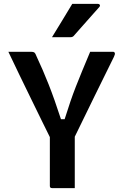

<svg xmlns="http://www.w3.org/2000/svg" viewBox="-20 -966 640 986"><path d="M364 0H247Q236 0 236 -11V-262Q222 -290 197 -341Q172 -392 141 -455.5Q110 -519 79 -583Q48 -647 23 -700H141Q152 -700 157 -696Q162 -692 167 -678Q200 -608 230 -532Q260 -456 293 -354H312Q328 -405 341.5 -444.5Q355 -484 369.5 -521Q384 -558 401.5 -600.5Q419 -643 443 -700H561Q567 -700 569.5 -694Q572 -688 565 -674Q517 -578 466.5 -474Q416 -370 364 -264ZM351 -946H484Q490 -946 492.5 -941Q495 -936 491 -931Q472 -910 458 -894Q444 -878 430.5 -863Q417 -848 400 -828.5Q383 -809 358 -781Q352 -775 342 -775H247Q275 -820 299 -860Q323 -900 351 -946Z"/></svg>

Font: Recursive Mn Lnr St SmB
Style: Regular
Weight: 600
Monospace: yes
Version: Version 1.079;hotconv 1.0.112;makeotfexe 2.5.65598; ttfautoh